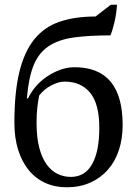

<svg xmlns="http://www.w3.org/2000/svg" viewBox="-20 -782 581 814"><path d="M41 -262Q41 -390 62 -476.5Q83 -563 125.5 -615.5Q168 -668 233 -690Q298 -712 385 -712L450 -762H476Q475 -744 472 -723.5Q469 -703 464.5 -684.5Q460 -666 455.5 -652Q451 -638 448 -632Q356 -632 292 -623Q228 -614 186 -586Q144 -558 122.5 -505Q101 -452 94 -365H99Q111 -391 131.5 -415Q152 -439 178.5 -457Q205 -475 235 -486Q265 -497 296 -497Q500 -497 500 -252Q500 -194 484 -145.5Q468 -97 437 -62Q406 -27 362 -7.5Q318 12 263 12Q213 12 172 -6.5Q131 -25 102 -60.5Q73 -96 57 -146.5Q41 -197 41 -262ZM135 -262Q135 -199 146.5 -155.5Q158 -112 178 -84.5Q198 -57 224.5 -44.5Q251 -32 280 -32Q340 -32 370.5 -86Q401 -140 401 -240Q401 -342 362 -389Q323 -436 254 -436Q228 -436 197.5 -420Q167 -404 146 -377Q141 -352 138 -324.5Q135 -297 135 -262Z"/></svg>

Font: PT Serif
Style: Regular
Weight: 400
Designer: A.Korolkova, O.Umpeleva, V.Yefimov
Foundry: ParaType Ltd
Version: Version 1.000W OFL; ttfautohint (v1.6)